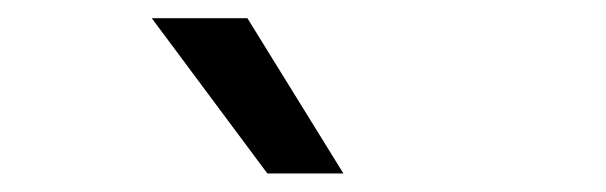

<svg xmlns="http://www.w3.org/2000/svg" viewBox="-20 -826 660 209"><path d="M271 -637.2 145.2 -806.2H249.3L353.8 -637.2Z"/></svg>

Font: Monaspace Neon Var
Style: Regular
Weight: 400
Designer: Riley Cran and the Lettermatic Team
Version: Version 1.000 (Monaspace Neon Var)